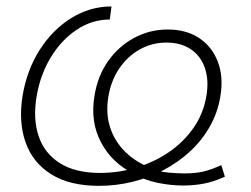

<svg xmlns="http://www.w3.org/2000/svg" viewBox="-20 -571 786 602"><path d="M290.5 11.7Q198.2 11.7 140.4 -24.7Q82.5 -61 60.1 -125Q37.6 -189 50.8 -271Q64.5 -352.1 104.7 -415Q145 -478 203.6 -514.4Q262.2 -550.8 329.6 -550.8L324.2 -509.8Q268.6 -509.8 220.5 -477.8Q172.4 -445.8 139.2 -391.1Q106 -336.4 94.7 -268.1Q83 -198.2 101.1 -144.3Q119.1 -90.3 167.5 -59.6Q215.8 -28.8 294.4 -28.8Q352.5 -28.8 408 -45.7Q463.4 -62.5 509.8 -94.2Q556.2 -126 587.2 -170.7Q618.2 -215.3 627.4 -271.5Q635.3 -320.8 622.3 -358.2Q609.4 -395.5 578.4 -416.5Q547.4 -437.5 502 -437.5Q456.5 -437.5 418.2 -416Q379.9 -394.5 354 -356.4Q328.1 -318.4 319.8 -268.1Q311 -215.3 325.4 -171.1Q339.8 -127 373.5 -94.2Q407.2 -61.5 455.6 -43Q479 -32.2 508.5 -29.8Q538.1 -27.3 558.1 -27.3Q593.8 -27.3 618.9 -33.4Q644 -39.6 673.8 -53.2L685.1 -17.1Q649.9 -1 618.4 4.9Q586.9 10.7 554.2 10.7Q516.6 10.7 475.1 2.4Q433.6 -5.9 401.9 -24.9Q332 -58.6 297.1 -124Q262.2 -189.5 276.4 -271.5Q286.1 -332.5 318.8 -379.2Q351.6 -425.8 400.4 -452.1Q449.2 -478.5 505.9 -478.5Q564 -478.5 604.5 -451.7Q645 -424.8 663.1 -377.2Q681.2 -329.6 670.9 -268.6Q662.6 -217.8 637.9 -174.3Q613.3 -130.9 576.4 -96.7Q539.6 -62.5 493.4 -38.1Q447.3 -13.7 395.8 -1Q344.2 11.7 290.5 11.7Z"/></svg>

Font: Inter 20pt ExtraLight
Style: Italic
Weight: 250
Italic angle: -9.3988°
Version: Version 4.001;git-66647c0bb